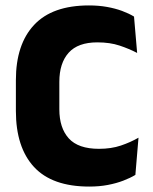

<svg xmlns="http://www.w3.org/2000/svg" viewBox="-20 -673 562 707"><path d="M308.5 14Q172 14 105.2 -58.2Q38.5 -130.5 38.5 -264.5V-378Q38.5 -509.5 105.5 -581.2Q172.5 -653 307.5 -653Q343.5 -653 374 -647.5Q404.5 -642 429.5 -632.8Q454.5 -623.5 473.5 -612L485 -478Q455.5 -493.5 420.2 -505.2Q385 -517 338.5 -517Q267 -517 232.8 -478.8Q198.5 -440.5 198.5 -371.5V-270.5Q198.5 -202 233.2 -163.5Q268 -125 344.5 -125Q389.5 -125 425 -137Q460.5 -149 490 -166L478.5 -29Q459.5 -17.5 434 -7.8Q408.5 2 377.2 8Q346 14 308.5 14Z"/></svg>

Font: Anek Gujarati Medium
Style: Bold
Weight: 700
Version: Version 1.003